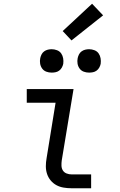

<svg xmlns="http://www.w3.org/2000/svg" viewBox="-20 -1006 640 1026"><path d="M363 0Q341 0 320 -3.5Q299 -7 281.5 -16.5Q264 -26 251 -41.5Q238 -57 231.5 -76.5Q225 -96 225 -117.5Q225 -139 229 -161L277 -457H123V-530H373L310 -149Q308 -135 308.5 -120.5Q309 -106 316 -95Q323 -84 336 -79Q349 -74 363 -74H467V0ZM456 -618Q441 -618 427.5 -623Q414 -628 405.5 -639.5Q397 -651 394.5 -665.5Q392 -680 395 -695Q397 -705 402 -715Q407 -725 416 -731.5Q425 -738 435.5 -740.5Q446 -743 456 -743Q471 -743 485 -737.5Q499 -732 507 -720.5Q515 -709 517.5 -694.5Q520 -680 518 -665Q516 -655 510.5 -645Q505 -635 496 -628.5Q487 -622 476.5 -620Q466 -618 456 -618ZM256 -618Q241 -618 227.5 -623Q214 -628 205.5 -639.5Q197 -651 194.5 -665.5Q192 -680 195 -695Q197 -705 202 -715Q207 -725 216 -731.5Q225 -738 235.5 -740.5Q246 -743 256 -743Q271 -743 285 -737.5Q299 -732 307 -720.5Q315 -709 317.5 -694.5Q320 -680 318 -665Q316 -655 310.5 -645Q305 -635 296 -628.5Q287 -622 276.5 -620Q266 -618 256 -618ZM362 -790 315 -840 472 -986 531 -924Z"/></svg>

Font: Iosevka Slab Extended Oblique
Style: Regular
Weight: 400
Width: 7
Italic angle: -9°
Monospace: yes
Designer: Belleve Invis
Foundry: Belleve Invis
Version: Version 11.1.0; ttfautohint (v1.8.3)